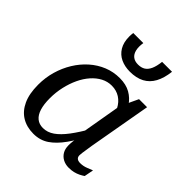

<svg xmlns="http://www.w3.org/2000/svg" viewBox="-204 -868 1012 1012"><g transform="rotate(45 301.5 -362.0)"><path d="M487 -377 446 -321Q442 -364 426 -395Q410 -426 383.5 -443Q357 -460 322 -460Q291 -460 263.5 -445.5Q236 -431 213 -405Q190 -379 173.5 -344Q157 -309 147.5 -267.5Q138 -226 138 -182Q138 -137 147.5 -106.5Q157 -76 176 -60.5Q195 -45 223 -45Q256 -45 285.5 -65.5Q315 -86 345.5 -126.5Q376 -167 410 -227L434 -199Q399 -132 365.5 -85Q332 -38 295 -13Q258 12 209 12Q159 12 122 -10.5Q85 -33 64.5 -77.5Q44 -122 44 -189Q44 -242 58 -290.5Q72 -339 97.5 -380.5Q123 -422 158 -453Q193 -484 235 -501Q277 -518 324 -518Q371 -518 403.5 -499.5Q436 -481 456.5 -449.5Q477 -418 487 -377ZM534 -511 472 -161Q469 -140 466.5 -124.5Q464 -109 462.5 -98Q461 -87 461 -80Q461 -67 469 -60Q477 -53 493 -53Q516 -53 538 -62Q560 -71 568 -74L558 -22Q548 -15 534 -8Q520 -1 503.5 3Q487 7 467 7Q443 7 424 -3Q405 -13 394 -31.5Q383 -50 383 -77Q383 -91 385 -107.5Q387 -124 392 -152L378 -124L430 -425L436 -430L474 -511ZM337 -579Q385 -579 418 -596.5Q451 -614 470 -649Q489 -684 495 -736H421Q417 -700 407 -678Q397 -656 381 -646Q365 -636 341 -636Q317 -636 302 -647.5Q287 -659 281.5 -681.5Q276 -704 281 -736H206Q205 -728 204.5 -721.5Q204 -715 204 -708Q204 -665 221.5 -636Q239 -607 269 -593Q299 -579 337 -579Z"/></g></svg>

Font: Roboto Serif 20pt
Style: Italic
Weight: 400
Italic angle: -10°
Designer: Greg Gazdowicz
Foundry: Commercial Type
Version: Version 1.008